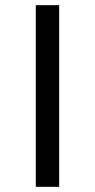

<svg xmlns="http://www.w3.org/2000/svg" viewBox="-20 -720 366 740"><path d="M118 -700H208V0H118Z"/></svg>

Font: Moderustic
Style: Regular
Weight: 400
Designer: Tural Alisoy
Foundry: TAFT Foundry
Version: Version 2.120